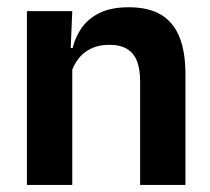

<svg xmlns="http://www.w3.org/2000/svg" viewBox="-20 -522 594 542"><path d="M375.5 0V-294.5Q375.5 -325.5 367.2 -348Q359 -370.5 340 -383Q321 -395.5 288 -395.5Q259 -395.5 237.2 -385Q215.5 -374.5 201.8 -356.8Q188 -339 181 -316.5L161 -386.5H185Q193 -419 211.8 -445Q230.5 -471 262.8 -486.2Q295 -501.5 343.5 -501.5Q400 -501.5 435 -480.2Q470 -459 486.8 -417Q503.5 -375 503.5 -313V0ZM56 0V-490.5H184L179 -371L184 -360.5V0Z"/></svg>

Font: Anek Gurmukhi Medium SemiBold
Style: Regular
Weight: 600
Version: Version 1.003